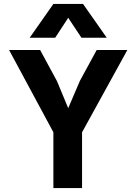

<svg xmlns="http://www.w3.org/2000/svg" viewBox="-20 -951 690 971"><path d="M250 0V-282L26 -698H183L268 -541L325 -404L384 -542L469 -698H624L395 -282V0ZM130 -760 250 -931H400L520 -760H392L325 -861L259 -760Z"/></svg>

Font: Azeret Mono SemiBold
Style: Regular
Weight: 600
Designer: Martin Vácha
Foundry: Displaay
Version: Version 1.002